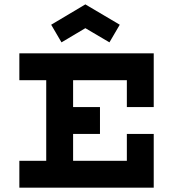

<svg xmlns="http://www.w3.org/2000/svg" viewBox="-20 -873 796 893"><path d="M70 -625H695V-375H570V-500H320V-375H445V-250H320V-125H570V-250H695V0H70V-125H195V-500H70ZM378 -852 537 -758 489 -676 377 -742 266 -676 218 -758 376 -852 377 -853V-852L378 -853Z"/></svg>

Font: Eyechart
Style: Regular
Weight: 400
Designer: Peter Wiegel
Foundry: Peter Wiegel
Version: Version 1.000